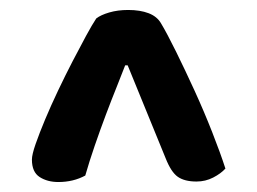

<svg xmlns="http://www.w3.org/2000/svg" viewBox="-20 -681 516 385"><path d="M173 -644Q182 -651 199 -656Q216 -661 237 -661Q261 -661 278 -654.5Q295 -648 303 -634Q315 -614 333 -577.5Q351 -541 370 -499.5Q389 -458 405.5 -416Q422 -374 432 -343Q423 -333 407.5 -325Q392 -317 374 -317Q350 -317 336.5 -326.5Q323 -336 312 -364L236 -550H231Q225 -534 214.5 -508Q204 -482 192.5 -451.5Q181 -421 170 -389Q159 -357 151 -329Q127 -316 97 -316Q75 -316 59.5 -326Q44 -336 44 -361Q44 -371 51.5 -392.5Q59 -414 70.5 -441.5Q82 -469 96.5 -499.5Q111 -530 125.5 -558Q140 -586 152.5 -609Q165 -632 173 -644Z"/></svg>

Font: Baloo Da 2 SemiBold
Style: Regular
Weight: 600
Designer: Noopur Datye, Sulekha Rajkumar and Ek Type
Foundry: Ek Type
Version: Version 1.640;hotconv 1.0.111;makeotfexe 2.5.65597; ttfautoh